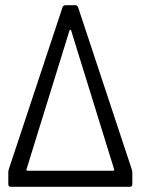

<svg xmlns="http://www.w3.org/2000/svg" viewBox="-20 -720 542 740"><path d="M12 -10V-56Q12 -60 14 -68L221 -692Q224 -700 233 -700H269Q278 -700 281 -692L488 -67Q490 -59 490 -55V-10Q490 0 480 0H22Q12 0 12 -10ZM86 -62H416Q418 -62 419.5 -63.5Q421 -65 420 -67L254 -603Q253 -605 251 -605Q249 -605 248 -603L82 -67Q81 -65 82.5 -63.5Q84 -62 86 -62Z"/></svg>

Font: Barlow Condensed
Style: Regular
Weight: 400
Width: 3
Designer: Jeremy Tribby
Foundry: Tribby Type
Version: Version 1.500